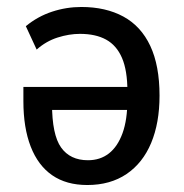

<svg xmlns="http://www.w3.org/2000/svg" viewBox="-20 -521 526 550"><path d="M230 9Q170 9 129.5 -19Q89 -47 68 -101Q47 -155 47 -231V-272H361V-206H115L129 -224Q129 -135 155 -98.5Q181 -62 232 -62Q267 -62 292 -81.5Q317 -101 331 -139.5Q345 -178 345 -236V-259Q345 -319 329.5 -355Q314 -391 284 -407.5Q254 -424 209 -424Q178 -424 145 -413.5Q112 -403 85 -379L54 -446Q88 -474 129 -487.5Q170 -501 213 -501Q283 -501 333.5 -473.5Q384 -446 410.5 -389.5Q437 -333 437 -247Q437 -169 413 -111.5Q389 -54 342.5 -22.5Q296 9 230 9Z"/></svg>

Font: Nunito Sans 10pt Condensed SemiBold
Style: Regular
Weight: 600
Width: 3
Designer: Vernon Adams
Foundry: Vernon Adams
Version: Version 3.101;gftools[0.9.27]